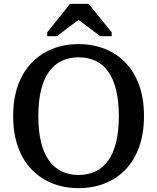

<svg xmlns="http://www.w3.org/2000/svg" viewBox="-20 -955 812 992"><path d="M386 17Q311 17 249.5 -8Q188 -33 142.5 -80.5Q97 -128 72.5 -197.5Q48 -267 48 -355Q48 -444 72.5 -513Q97 -582 142.5 -629.5Q188 -677 249.5 -702Q311 -727 386 -727Q461 -727 523 -702Q585 -677 630 -629.5Q675 -582 699.5 -513Q724 -444 724 -355Q724 -267 699.5 -197.5Q675 -128 630 -80.5Q585 -33 523 -8Q461 17 386 17ZM386 -51Q435 -51 473.5 -69.5Q512 -88 539 -125.5Q566 -163 580 -220.5Q594 -278 594 -355Q594 -432 580 -489.5Q566 -547 539.5 -584.5Q513 -622 474 -640.5Q435 -659 386 -659Q337 -659 298.5 -640.5Q260 -622 233 -584.5Q206 -547 192 -489.5Q178 -432 178 -355Q178 -278 192 -220.5Q206 -163 233 -125.5Q260 -88 298.5 -69.5Q337 -51 386 -51ZM438 -935H342L224 -788V-768H274L420 -879L353 -877L498 -768H557V-788Z"/></svg>

Font: Roboto Serif SemiCondensed Medium
Style: Regular
Weight: 500
Width: 4
Designer: Greg Gazdowicz
Foundry: Commercial Type
Version: Version 1.007